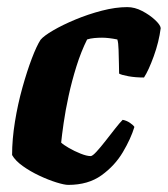

<svg xmlns="http://www.w3.org/2000/svg" viewBox="-20 -520 472 540"><path d="M172 0Q161 0 138.5 -7Q116 -14 90.5 -26Q65 -38 44 -53Q23 -68 14 -84Q14 -128 22 -177.5Q30 -227 43 -273.5Q56 -320 69.5 -355.5Q83 -391 94 -408Q103 -419 129.5 -434.5Q156 -450 192 -465Q228 -480 266.5 -490Q305 -500 338 -500Q359 -500 380 -489Q401 -478 416 -464Q431 -450 432 -441Q427 -402 412.5 -362Q398 -322 385 -302Q361 -302 341.5 -305.5Q322 -309 315 -313Q315 -321 314.5 -340Q314 -359 313.5 -379.5Q313 -400 310 -409Q285 -414 267 -414Q257 -414 245.5 -413Q234 -412 225 -409Q208 -375 195 -333.5Q182 -292 173 -250.5Q164 -209 159 -174Q154 -139 152 -119Q158 -113 173.5 -104Q189 -95 206.5 -88Q224 -81 235 -81Q240 -81 251.5 -93.5Q263 -106 277 -124Q291 -142 304 -158.5Q317 -175 325 -183Q336 -181 345.5 -174.5Q355 -168 358 -163Q348 -130 325.5 -92Q303 -54 265.5 -27Q228 0 172 0Z"/></svg>

Font: Texturina Black
Style: Italic
Weight: 900
Italic angle: -11°
Designer: Guillermo Torres Carreño
Foundry: Omnibus-Type
Version: Version 1.002; ttfautohint (v1.8.3)